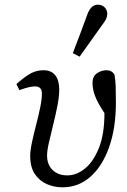

<svg xmlns="http://www.w3.org/2000/svg" viewBox="-20 -787 544 820"><path d="M247 13Q212 13 180.5 -0.5Q149 -14 129 -43.5Q109 -73 109 -121Q109 -144 116.5 -179Q124 -214 134 -252.5Q144 -291 151.5 -327Q159 -363 159 -387Q159 -418 130 -418Q119 -418 103 -414.5Q87 -411 63 -402L50 -428Q90 -463 114 -475Q138 -487 166 -487Q199 -487 216 -465.5Q233 -444 233 -405Q233 -374 225 -334Q217 -294 207 -253.5Q197 -213 189 -178.5Q181 -144 181 -123Q181 -84 204.5 -61Q228 -38 268 -38Q306 -38 342 -66.5Q378 -95 402 -154Q426 -213 426 -303V-304Q396 -349 385.5 -378.5Q375 -408 375 -432Q375 -461 394 -474Q413 -487 435 -487Q458 -487 469 -468Q473 -445 474 -419Q475 -393 475 -349Q475 -240 446 -158.5Q417 -77 366 -32Q315 13 247 13ZM291 -560Q307 -602 323 -644Q339 -686 354 -728Q363 -750 374 -758.5Q385 -767 398 -767Q416 -767 427 -755.5Q438 -744 438 -730Q438 -717 433 -706Q428 -695 414 -677Q391 -644 367 -611Q343 -578 320 -545Z"/></svg>

Font: Source Serif Pro
Style: Italic
Weight: 400
Italic angle: -12°
Designer: Frank Grießhammer
Foundry: Adobe Systems Incorporated
Version: Version 3.001;hotconv 1.0.111;makeotfexe 2.5.65597